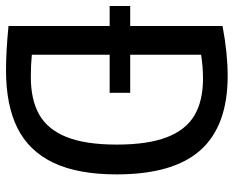

<svg xmlns="http://www.w3.org/2000/svg" viewBox="-92 -698 795 654"><g transform="rotate(90 306.0 -370.5)"><path d="M572.5 -370Q572.5 -238 533 -154.8Q493.5 -71.5 415.2 -32.2Q337 7 218.5 7Q152 7 67 -1.5V-346H-1V-416H67V-730.5Q159.5 -748 237.5 -748Q406.5 -748 489.5 -655.8Q572.5 -563.5 572.5 -370ZM471 -370Q471 -475.5 446.2 -540.2Q421.5 -605 372 -634.5Q322.5 -664 246 -664Q207 -664 165 -657.5V-416H294.5V-346H165V-81Q199 -77.5 240.5 -77.5Q318.5 -77.5 369 -106.2Q419.5 -135 445.2 -199.2Q471 -263.5 471 -370Z"/></g></svg>

Font: Encode Sans Condensed Medium
Style: Regular
Weight: 500
Width: 3
Designer: Multiple Designers
Foundry: Impallari Type
Version: Version 2.000